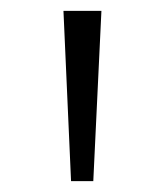

<svg xmlns="http://www.w3.org/2000/svg" viewBox="-20 -678 303 354"><path d="M97 -658H167L152 -344H111Z"/></svg>

Font: Ysabeau SC
Style: Regular
Weight: 400
Designer: Christian Thalmann (Catharsis Fonts)
Version: Version 0.003